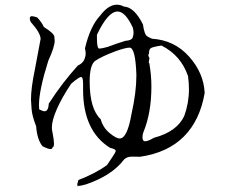

<svg xmlns="http://www.w3.org/2000/svg" viewBox="-20 -757 968 818"><path d="M312 41 310 37Q310 35 314 35H316Q323 35 348 28Q458 -10 509 -78Q521 -89 538 -89.5Q555 -90 576 -89Q694 -106 763 -175Q832 -244 852 -361Q848 -446 785.5 -516Q723 -586 628 -592Q619 -595 607 -602.5Q595 -610 589 -653Q552 -727 508 -729Q493 -737 478 -737Q442 -737 407 -691Q364 -645 342 -551Q345 -539 345 -529Q345 -517 338.5 -502Q332 -487 312 -478Q247 -407 188 -316Q186 -283 170 -283Q162 -283 147 -291L146 -309Q146 -372 186 -499Q213 -557 213 -584Q213 -587 211.5 -601Q210 -615 167 -642Q156 -665 138 -683Q123 -688 116 -688Q107 -688 107 -679Q107 -669 113 -661Q153 -616 153 -591L128 -458Q112 -381 112 -333Q112 -323 114.5 -292.5Q117 -262 134 -219Q138 -163 161 -134Q185 -122 195 -122Q204 -122 204 -130Q210 -130 210 -145Q210 -160 204 -191Q201 -202 201 -214Q201 -244 222.5 -293Q244 -342 283 -400Q316 -429 326 -429Q334 -429 334 -399V-374Q334 -199 449 -127Q473 -122 473 -114Q473 -112 469.5 -105Q466 -98 436 -54Q389 -19 314 10L309 28ZM598 -155Q587 -155 587 -173Q587 -183 591 -194Q625 -276 625 -388Q625 -439 616 -488Q614 -488 614 -492Q614 -498 617 -509Q612 -517 612 -522Q612 -526 615 -529V-533Q615 -545 621.5 -551Q628 -557 668 -563Q751 -521 781 -433Q785 -405 785 -377Q785 -318 765 -263Q734 -196 636 -170Q610 -155 598 -155ZM490 -167Q475 -167 447 -190Q419 -213 409 -249Q362 -293 362 -410Q362 -481 386 -498Q414 -517 473 -539Q515 -554 532 -554Q557 -554 561 -440V-434Q561 -364 540 -270Q522 -167 490 -167ZM403 -550Q393 -550 393 -594V-609Q440 -708 481 -708Q514 -708 546 -639Q549 -627 549 -617Q549 -608 545 -596.5Q541 -585 514 -583Q475 -571 438 -557Q413 -550 403 -550Z"/></svg>

Font: Xiaobo Songti 小帛宋体
Style: Regular
Weight: 400
Version: Version 1.501;March 17, 2024;FontCreator 14.0.0.2814 64-bit